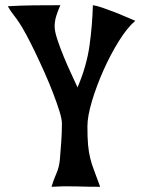

<svg xmlns="http://www.w3.org/2000/svg" viewBox="-20 -718 550 738"><path d="M10 -694Q61 -697 111 -697.5Q161 -698 212 -698Q203 -678 196.5 -657.5Q190 -637 190 -616Q190 -598 200.5 -566Q211 -534 225.5 -499Q240 -464 255 -432Q270 -400 278 -382Q313 -464 324 -542.5Q335 -621 337 -698Q352 -696 373.5 -688.5Q395 -681 418.5 -672Q442 -663 463.5 -653.5Q485 -644 500 -638Q470 -613 437.5 -561Q405 -509 378 -448.5Q351 -388 333.5 -329.5Q316 -271 316 -232Q316 -188 318.5 -161Q321 -134 326.5 -111Q332 -88 341.5 -63.5Q351 -39 365 0Q318 0 271.5 -1.5Q225 -3 178 0Q186 -27 196.5 -50.5Q207 -74 210 -103Q213 -138 215.5 -173.5Q218 -209 218 -244Q218 -260 208.5 -290.5Q199 -321 184.5 -359Q170 -397 151.5 -438.5Q133 -480 115 -517.5Q97 -555 81 -584.5Q65 -614 55 -629Q44 -646 32 -661Q20 -676 10 -694Z"/></svg>

Font: Fette Mikado
Style: Regular
Weight: 400
Designer: Peter Wiegel
Foundry: Peter Wiegel
Version: Version 1.000